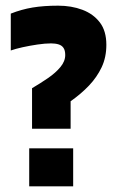

<svg xmlns="http://www.w3.org/2000/svg" viewBox="-20 -657 411 677"><path d="M355 -499Q355 -455 338.5 -420Q322 -385 294 -355.5Q266 -326 229 -300V-203H93V-346Q122 -363 149 -381.5Q176 -400 193 -420.5Q210 -441 210 -463Q210 -479 204 -488Q198 -497 186.5 -500.5Q175 -504 160 -504Q139 -504 112 -500Q85 -496 60 -490.5Q35 -485 18 -479V-609Q56 -624 95 -630.5Q134 -637 185 -637Q232 -637 270.5 -622.5Q309 -608 332 -578Q355 -548 355 -499ZM238 0H83V-134H238Z"/></svg>

Font: Blinker
Style: Regular
Weight: 400
Designer: Juergen Huber
Foundry: supertype
Version: 1.017